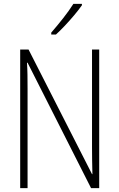

<svg xmlns="http://www.w3.org/2000/svg" viewBox="-20 -969 615 989"><path d="M491 0H449L122 -646H119Q121 -616 121.5 -584.5Q122 -553 122 -512V0H84V-714H127L454 -72H456Q455 -108 454.5 -146Q454 -184 454 -211V-714H491ZM402 -942Q386 -919 362.5 -891Q339 -863 314 -836.5Q289 -810 268 -791H244V-801Q276 -838 305.5 -875.5Q335 -913 358 -949H402Z"/></svg>

Font: Noto Sans Lao Looped Condensed ExtraLight
Style: Regular
Weight: 200
Width: 3
Designer: Mark Frömberg, Ben Mitchell
Foundry: The Fontpad Ltd
Version: Version 1.002; ttfautohint (v1.8.4.7-5d5b)